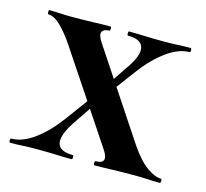

<svg xmlns="http://www.w3.org/2000/svg" viewBox="-67 -461 574 536"><g transform="rotate(15 220.0 -193.0)"><path d="M248 0Q245 0 245 -6Q245 -12 248 -12Q267 -12 270 -22Q273 -32 260 -51L92 -303Q71 -335 51 -354.5Q31 -374 14 -374Q12 -374 12 -380Q12 -386 14 -386Q29 -386 45 -385Q61 -384 76 -384Q112 -384 140 -385Q168 -386 191 -386Q193 -386 193 -380Q193 -374 191 -374Q175 -374 170 -365Q165 -356 179 -335L346 -83Q372 -45 395.5 -28.5Q419 -12 436 -12Q439 -12 439 -6Q439 0 436 0Q419 0 399.5 -1Q380 -2 363 -2Q327 -2 299 -1Q271 0 248 0ZM4 0Q1 0 1 -6Q1 -12 4 -12Q36 -12 70.5 -37.5Q105 -63 136 -105L202 -195L216 -181L160 -98Q142 -71 138 -51.5Q134 -32 145 -22Q156 -12 181 -12Q184 -12 184 -6Q184 0 181 0Q158 0 136.5 -1Q115 -2 81 -2Q56 -2 41 -1Q26 0 4 0ZM223 -191 209 -205 265 -288Q294 -329 288.5 -351.5Q283 -374 244 -374Q242 -374 242 -380Q242 -386 244 -386Q268 -386 289.5 -385Q311 -384 345 -384Q370 -384 385 -385Q400 -386 422 -386Q425 -386 425 -380Q425 -374 422 -374Q391 -374 356 -348.5Q321 -323 290 -281Z"/></g></svg>

Font: Cormorant Infant Light
Style: Bold
Weight: 700
Version: Version 4.001